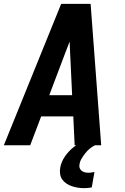

<svg xmlns="http://www.w3.org/2000/svg" viewBox="-29 -755 649 998"><path d="M-9 0 289 -735H442L497 0H359L352 -150H185L128 0ZM227 -260H346L335 -490Q335 -502 334 -514.5Q333 -527 333 -539Q328 -527 323.5 -514.5Q319 -502 314 -490ZM409 223Q392 223 376 220.5Q360 218 345 213Q330 208 317 199.5Q304 191 295 178.5Q286 166 283.5 150Q281 134 284 117Q289 87 308 59Q327 31 353 10.5Q379 -10 409.5 -22.5Q440 -35 471 -39L465 0Q450 7 437 18Q424 29 413.5 42.5Q403 56 394.5 70.5Q386 85 384 101Q382 111 385.5 119.5Q389 128 396.5 133.5Q404 139 413 141Q422 143 432 143Q440 143 447 141.5Q454 140 462 139L448 219Q439 221 429 222Q419 223 409 223Z"/></svg>

Font: Iosevka SS04 XBd Ex
Style: Italic
Weight: 800
Width: 7
Italic angle: -9°
Monospace: yes
Designer: Belleve Invis
Foundry: Belleve Invis
Version: Version 19.0.0; ttfautohint (v1.8.4)